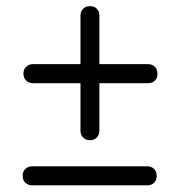

<svg xmlns="http://www.w3.org/2000/svg" viewBox="-20 -654 567 606"><path d="M54 -421.5Q54 -435.5 62.8 -443.5Q71.5 -451.5 83.5 -451.5H448Q460 -451.5 468.5 -443.5Q477 -435.5 477 -421.5Q477 -407 468.5 -399.2Q460 -391.5 448 -391.5H83Q71.5 -391.5 62.8 -399.5Q54 -407.5 54 -421.5ZM263.9 -211.5Q250 -211.5 242 -220.2Q234 -229 234 -241V-605.5Q234 -617.5 242 -626Q250 -634.5 263.9 -634.5Q278.3 -634.5 286 -626Q293.7 -617.5 293.7 -605.5V-240.5Q293.7 -229 285.8 -220.2Q277.8 -211.5 263.9 -211.5ZM51.5 -99Q51.5 -113 60.2 -121Q69 -129 81 -129H445.5Q457.5 -129 466 -121Q474.5 -113 474.5 -99Q474.5 -84.5 466 -76.8Q457.5 -69 445.5 -69H80.5Q69 -69 60.2 -77Q51.5 -85 51.5 -99Z"/></svg>

Font: Fraunces 72pt S050 SemiBold
Style: Regular
Weight: 600
Version: Version 1.000; ttfautohint (v1.8.3)